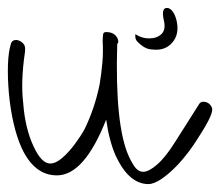

<svg xmlns="http://www.w3.org/2000/svg" viewBox="-20 -431 556 485"><path d="M354.9 34Q305.9 34 272.5 -37Q255.7 -75 248.2 -129Q192.8 12 123.8 12Q66.8 12 34.8 -57Q22.8 -83 14.4 -119.5Q6 -156 2.5 -195Q-1 -234 0.1 -268Q1.3 -302 8.4 -323Q11.8 -330 20.8 -330Q25.8 -330 32.1 -326.5Q38.4 -323 42 -316Q44.4 -310 43 -299Q32 -225 38.7 -170Q43.3 -107 64.9 -61Q84.8 -18 106.8 -18Q120.8 -18 137.1 -32Q153.4 -46 168.6 -66.5Q183.9 -87 193.8 -105Q219.5 -158 231.7 -218Q236.2 -246 238.6 -272.5Q241 -299 239.3 -328Q239.7 -339 240.5 -344.5Q241.2 -350 248.2 -350Q269.2 -350 276.9 -334Q281.2 -324 276.1 -320Q269.9 -113 305.9 -35Q315.8 -14 323.7 -5.5Q331.7 3 341.7 3Q355.7 3 376.5 -15Q397.4 -33 420.8 -70L481.7 -166Q485.8 -174 492.8 -174Q508.8 -174 515.3 -159Q521.3 -146 484.5 -89Q469.2 -64 456.1 -47Q443.1 -30 431.1 -17Q408.6 7 388.7 20.5Q368.9 34 354.9 34ZM364.9 -306Q350.9 -306 337.5 -316.5Q324 -327 322.6 -333Q321.7 -337 321.7 -341.5Q321.6 -346 323.1 -344Q338.4 -334 356.4 -334Q376.4 -334 387.9 -345Q399.3 -356 394 -379Q386.6 -411 401.6 -411Q409.6 -411 416.2 -402Q422.8 -393 426 -379Q433.9 -345 415.3 -323.5Q396.8 -302 364.9 -306Z"/></svg>

Font: Oooh Baby
Style: Normal
Weight: 400
Designer: Robert E. Leuschke
Foundry: Robert E. Leuschke
Version: Version 1.011; ttfautohint (v1.8.3)